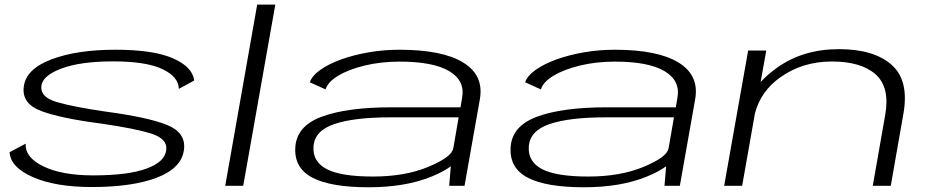

<svg xmlns="http://www.w3.org/2000/svg" viewBox="-20 -805 4054 832"><path d="M378 5.5Q221 5.5 123.2 -37.2Q25.5 -80 21.5 -145.5L91.5 -182.5Q87.5 -123 168.2 -84Q249 -45 384 -45Q536 -45 616 -74.8Q696 -104.5 700.5 -156.5Q705.5 -203.5 636.2 -225.8Q567 -248 418.5 -269.5Q244 -292 158.8 -323.8Q73.5 -355.5 83 -429.5Q92.5 -506 203 -547.8Q313.5 -589.5 479.5 -589.5Q645 -589.5 729.8 -552.2Q814.5 -515 821.5 -456L755 -420Q754 -472 683.8 -505.5Q613.5 -539 470.5 -539Q329 -539 246 -508Q163 -477 159 -430.5Q155 -383.5 227 -362.5Q299 -341.5 440.5 -321Q620 -297 702.8 -264Q785.5 -231 777.5 -158.5Q768.5 -77.5 661.8 -36Q555 5.5 378 5.5Z M956 0 1094.5 -785H1173L1034 0Z M1926.5 0 1933.5 -84.5Q1903 -61.5 1850.5 -40Q1737 6.5 1577.5 6.5Q1415 6.5 1335.5 -34.2Q1256 -75 1259.5 -162Q1262.5 -257.5 1372.8 -298.8Q1483 -340 1676 -340H1975.5L1982.5 -381.5Q1996 -455.5 1926.5 -496.8Q1857 -538 1711.5 -538Q1631 -538 1561.2 -521.2Q1491.5 -504.5 1445.8 -477Q1400 -449.5 1391 -417.5L1322.5 -448.5Q1332.5 -477 1368.5 -502.5Q1404.5 -528 1458.5 -547.5Q1512.5 -567 1577.5 -578.2Q1642.5 -589.5 1711 -589.5Q1896.5 -589.5 1987 -534.2Q2077.5 -479 2059.5 -375.5L1993 0ZM1944 -161 1967.5 -296.5H1671Q1514.5 -296.5 1428.8 -267.5Q1343 -238.5 1338.5 -170Q1334 -104.5 1395.8 -72.2Q1457.5 -40 1596 -40Q1735 -40 1836 -82Q1937 -124 1943.5 -161Z M2859.5 0 2866.5 -84.5Q2836 -61.5 2783.5 -40Q2670 6.5 2510.5 6.5Q2348 6.5 2268.5 -34.2Q2189 -75 2192.5 -162Q2195.5 -257.5 2305.8 -298.8Q2416 -340 2609 -340H2908.5L2915.5 -381.5Q2929 -455.5 2859.5 -496.8Q2790 -538 2644.5 -538Q2564 -538 2494.2 -521.2Q2424.5 -504.5 2378.8 -477Q2333 -449.5 2324 -417.5L2255.5 -448.5Q2265.5 -477 2301.5 -502.5Q2337.5 -528 2391.5 -547.5Q2445.5 -567 2510.5 -578.2Q2575.5 -589.5 2644 -589.5Q2829.5 -589.5 2920 -534.2Q3010.5 -479 2992.5 -375.5L2926 0ZM2877 -161 2900.5 -296.5H2604Q2447.5 -296.5 2361.8 -267.5Q2276 -238.5 2271.5 -170Q2267 -104.5 2328.8 -72.2Q2390.5 -40 2529 -40Q2668 -40 2769 -82Q2870 -124 2876.5 -161Z M3118 0 3222 -586H3300.5L3276 -449.5Q3304 -480.5 3345 -510Q3458 -592 3615.5 -592Q3766.5 -592 3843.2 -524.5Q3920 -457 3895 -313.5L3840 0H3762L3816 -307.5Q3837 -427 3774.2 -482.8Q3711.5 -538.5 3585 -538.5Q3458 -538.5 3362 -470.5Q3276.5 -410 3251.5 -314L3196 0Z"/></svg>

Font: Anybody UltraExpanded Light
Style: Italic
Weight: 300
Width: 9
Italic angle: -10°
Designer: Tyler Finck
Foundry: Etcetera Type Company
Version: Version 1.010; ttfautohint (v1.8.3) -l 8 -r 50 -G 200 -x 14 